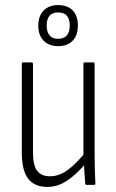

<svg xmlns="http://www.w3.org/2000/svg" viewBox="-20 -729 458 757"><path d="M167 8Q116 8 91 -24.5Q66 -57 66 -128V-477Q66 -483 71 -483H104Q110 -483 110 -477V-130Q110 -77 126.5 -55.5Q143 -34 177 -34Q214 -34 248 -59.5Q282 -85 318 -130L320 -87Q283 -43 245.5 -17.5Q208 8 167 8ZM322 0Q316 0 316 -6Q314 -29 312.5 -54.5Q311 -80 311 -99L309 -110V-477Q309 -483 314 -483H347Q353 -483 353 -477V-116Q353 -84 354 -57Q355 -30 356 -7Q357 0 351 0ZM209 -547Q173 -547 152 -568.5Q131 -590 131 -628Q131 -666 152 -687.5Q173 -709 209 -709Q246 -709 266.5 -688Q287 -667 287 -628Q287 -590 266.5 -568.5Q246 -547 209 -547ZM209 -576Q233 -576 244 -590Q255 -604 255 -628Q255 -653 244 -666.5Q233 -680 209 -680Q186 -680 175 -666.5Q164 -653 164 -628Q164 -604 175 -590Q186 -576 209 -576Z"/></svg>

Font: Sofia Sans Condensed Light
Style: Regular
Weight: 300
Designer: Botio Nikoltchev, Ani Petrova
Foundry: lettersoup
Version: Version 4.101